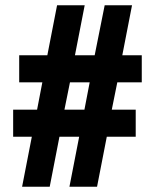

<svg xmlns="http://www.w3.org/2000/svg" viewBox="-20 -803 589 730"><path d="M64 -93 101 -283H30V-386H121L141 -490H53V-593H160L197 -783H302L265 -593H340L378 -783H482L445 -593H519V-490H426L405 -386H496V-283H386L349 -93H244L281 -283H206L169 -93ZM225 -386H301L321 -490H246Z"/></svg>

Font: Noto Sans Kannada UI ExtraCondensed ExtraBold
Style: Regular
Weight: 800
Width: 2
Designer: Jelle Bosma - Monotype Design Team
Foundry: Monotype Imaging Inc.
Version: Version 2.005; ttfautohint (v1.8.4.7-5d5b)